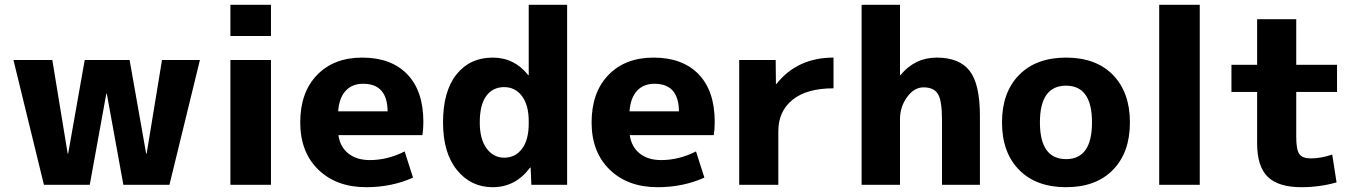

<svg xmlns="http://www.w3.org/2000/svg" viewBox="-20 -770 5657 800"><path d="M198 -520 262 -130H264L333 -520H520L589 -130H591L655 -520H813L686 0H494L425 -380H423L354 0H163L36 -520Z M940 -620V-750H1109V-620ZM940 0V-520H1109V0Z M1389 -306H1595Q1594 -421 1493 -421Q1447 -421 1420 -391.5Q1393 -362 1389 -306ZM1390 -207Q1397 -158 1431.5 -130.5Q1466 -103 1521 -103Q1595 -103 1666 -139L1701 -30Q1612 10 1506 10Q1382 10 1306.5 -63Q1231 -136 1231 -260Q1231 -385 1301 -457.5Q1371 -530 1489 -530Q1610 -530 1677 -460.5Q1744 -391 1744 -262Q1744 -231 1740 -207Z M2343 -750V0H2194L2191 -72H2189Q2128 10 2033 10Q1942 10 1884 -61.5Q1826 -133 1826 -260Q1826 -390 1882 -460Q1938 -530 2033 -530Q2123 -530 2181 -457H2183V-750ZM1979 -260Q1979 -190 2007.5 -151.5Q2036 -113 2081 -113Q2127 -113 2155 -150Q2183 -187 2183 -255V-265Q2183 -332 2155 -369.5Q2127 -407 2081 -407Q2033 -407 2006 -370Q1979 -333 1979 -260Z M2603 -306H2809Q2808 -421 2707 -421Q2661 -421 2634 -391.5Q2607 -362 2603 -306ZM2604 -207Q2611 -158 2645.5 -130.5Q2680 -103 2735 -103Q2809 -103 2880 -139L2915 -30Q2826 10 2720 10Q2596 10 2520.5 -63Q2445 -136 2445 -260Q2445 -385 2515 -457.5Q2585 -530 2703 -530Q2824 -530 2891 -460.5Q2958 -391 2958 -262Q2958 -231 2954 -207Z M3060 -520H3212L3213 -420H3215Q3302 -530 3453 -530V-402Q3341 -402 3282 -354Q3223 -306 3223 -223V0H3060Z M3570 -750H3730V-457H3732Q3792 -530 3883 -530Q3977 -530 4020 -475Q4063 -420 4063 -287V0H3905V-270Q3905 -351 3888 -378.5Q3871 -406 3828 -406Q3789 -406 3759.5 -365.5Q3730 -325 3730 -273V0H3570Z M4226 -457.5Q4297 -530 4422 -530Q4547 -530 4617.5 -457.5Q4688 -385 4688 -260Q4688 -135 4617.5 -62.5Q4547 10 4422 10Q4297 10 4226 -62.5Q4155 -135 4155 -260Q4155 -385 4226 -457.5ZM4422 -107Q4530 -107 4530 -260Q4530 -413 4422 -413Q4313 -413 4313 -260Q4313 -107 4422 -107Z M4810 0V-750H4979V0Z M5381 -500H5551V-387H5381V-200Q5381 -146 5394 -128Q5407 -110 5441 -110Q5484 -110 5531 -126L5549 -10Q5478 10 5403 10Q5307 10 5262.5 -33Q5218 -76 5218 -173V-387H5111V-500H5218V-690H5381Z"/></svg>

Font: M PLUS 1p ExtraBold
Style: Regular
Weight: 800
Version: Version 1.062